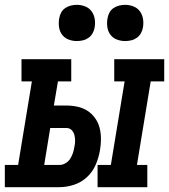

<svg xmlns="http://www.w3.org/2000/svg" viewBox="-62 -775 700 795"><path d="M342 0V-92H397L454 -438H411V-530H618V-438H562L505 -92H548V0ZM-42 0V-92H13L70 -438H27V-530H233V-438H178L161 -338H213Q237 -338 259.5 -333Q282 -328 300.5 -316Q319 -304 332 -285.5Q345 -267 350.5 -245.5Q356 -224 356 -200Q356 -176 352 -153Q347 -123 334.5 -93.5Q322 -64 298.5 -42Q275 -20 244.5 -10Q214 0 184 0ZM184 -92Q197 -92 209 -99Q221 -106 228.5 -117.5Q236 -129 240 -141.5Q244 -154 246 -167Q249 -179 249 -192Q249 -205 246 -216.5Q243 -228 234.5 -236.5Q226 -245 213 -245H146L121 -92ZM456 -605Q438 -605 421.5 -611.5Q405 -618 395 -631.5Q385 -645 382.5 -662.5Q380 -680 383 -698Q385 -711 391 -722.5Q397 -734 408 -741.5Q419 -749 431.5 -752Q444 -755 456 -755Q474 -755 490.5 -748.5Q507 -742 517 -728.5Q527 -715 530 -697.5Q533 -680 530 -662Q528 -649 521.5 -637.5Q515 -626 504.5 -618.5Q494 -611 481.5 -608Q469 -605 456 -605ZM256 -605Q238 -605 221.5 -611.5Q205 -618 195 -631.5Q185 -645 182.5 -662.5Q180 -680 183 -698Q185 -711 191 -722.5Q197 -734 208 -741.5Q219 -749 231.5 -752Q244 -755 256 -755Q274 -755 290.5 -748.5Q307 -742 317 -728.5Q327 -715 330 -697.5Q333 -680 330 -662Q328 -649 321.5 -637.5Q315 -626 304.5 -618.5Q294 -611 281.5 -608Q269 -605 256 -605Z"/></svg>

Font: Iosevka Curly Slab SmBdExObl
Style: Regular
Weight: 600
Width: 7
Italic angle: -9°
Monospace: yes
Designer: Belleve Invis
Foundry: Belleve Invis
Version: Version 11.1.0; ttfautohint (v1.8.3)